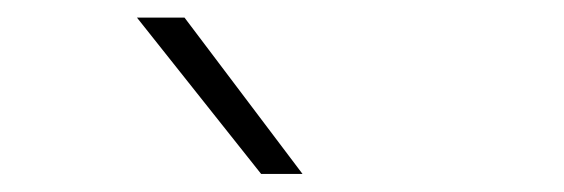

<svg xmlns="http://www.w3.org/2000/svg" viewBox="-20 -828 640 218"><path d="M276.5 -630.5 135.5 -808H189.5L323.5 -630.5Z"/></svg>

Font: Encode Sans Expanded ExtraLight
Style: Regular
Weight: 200
Width: 7
Designer: Multiple Designers
Foundry: Impallari Type
Version: Version 3.000; ttfautohint (v1.8.3) -l 8 -r 50 -G 200 -x 14 